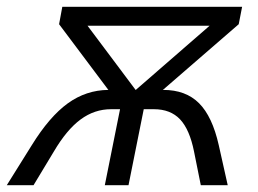

<svg xmlns="http://www.w3.org/2000/svg" viewBox="-54 -547 762 567"><path d="M45 0H-34L40 -118.5Q92 -202.5 146.2 -241.8Q200.5 -281 266 -281.5L120.5 -475.5L130 -527H661L651 -475.5L427 -281.5H428Q494.5 -281.5 533.8 -242.2Q573 -203 592 -118.5L618.5 0H539L519 -99.5Q506 -164.5 477.8 -194.5Q449.5 -224.5 400.5 -224.5H370.5L325.5 0H255.5L300.5 -224.5H274Q225 -224.5 184 -194.2Q143 -164 105 -99.5ZM204.5 -471 346.5 -281.5H347L565 -471Z"/></svg>

Font: Argentum Sans Light
Style: Italic
Weight: 300
Italic angle: -11.3°
Designer: Julieta Ulanovsky (font), Owen Earl (portions from Jones font), Cristiano Sobral (main changes and remaster)
Foundry: Julieta Ulanovsky (font), Owen Earl (portions from Jones font), Cristiano Sobral (main changes and remaster)
Version: Version 3.127